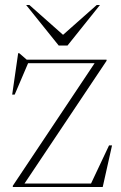

<svg xmlns="http://www.w3.org/2000/svg" viewBox="-20 -752 488 772"><path d="M31.5 0V-5L360.5 -498H93L39 -371.5H29L53 -538H57.5L87.5 -512H408.5V-507.5L78.5 -14H346L418.5 -167.5H430.5L393 0ZM382 -732 251.5 -569H216L85 -732H98L233.5 -612L369 -732Z"/></svg>

Font: Newsreader Display ExtraLight
Style: Regular
Weight: 275
Designer: Hugues Gentile
Foundry: Production Type
Version: Version 1.001